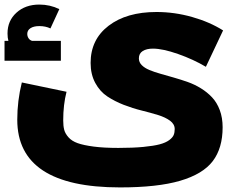

<svg xmlns="http://www.w3.org/2000/svg" viewBox="-36 -587 1064 845"><path d="M231.9 -407.2V-319.8H-16.1V-407.2H1Q-2.9 -420.4 -2.9 -439.9Q-2.9 -495.6 36.4 -531.2Q75.7 -566.9 137.2 -566.9Q184.1 -566.9 225.1 -546.9L186 -461.9Q164.6 -472.2 137.2 -472.2Q112.3 -472.2 98.1 -462.9Q84 -453.6 84 -438Q84 -427.2 89.6 -418.7Q95.2 -410.2 105 -407.2ZM575.2 -330.1Q575.2 -313 587.9 -300.3Q600.6 -287.6 621.8 -278.8Q643.1 -270 670.7 -262.2Q698.2 -254.4 729 -245.6Q759.8 -236.8 790.3 -226.1Q820.8 -215.3 848.4 -198.2Q876 -181.2 897.2 -158.7Q918.5 -136.2 931.2 -102.5Q943.8 -68.8 943.8 -26.9Q943.8 64.9 900.4 122.1Q856.9 179.2 757.1 208.5Q657.2 237.8 492.2 237.8Q40 237.8 40 -60.1Q40 -143.6 60.1 -224.1L256.8 -183.1Q242.2 -126 242.2 -57.1Q242.2 -32.2 246.6 -15.6Q251 1 265.4 17.3Q279.8 33.7 305.7 43Q331.5 52.2 376.2 58.1Q420.9 64 484.9 64Q548.8 64 594.7 59.6Q640.6 55.2 667 48.1Q693.4 41 708.5 29.8Q723.6 18.6 728.3 7.3Q732.9 -3.9 732.9 -19Q732.9 -40.5 712.4 -55.7Q691.9 -70.8 659.4 -80.8Q627 -90.8 587.4 -100.6Q547.9 -110.4 508.3 -125.7Q468.8 -141.1 436.3 -162.6Q403.8 -184.1 383.3 -221.9Q362.8 -259.8 362.8 -310.1Q362.8 -413.1 441.9 -473.6Q521 -534.2 652.8 -534.2Q731.9 -534.2 809.6 -512.2Q887.2 -490.2 945.8 -453.1L870.1 -293Q814.9 -325.7 747.6 -349.4Q680.2 -373 637.2 -373Q608.9 -373 592 -362.3Q575.2 -351.6 575.2 -330.1Z"/></svg>

Font: Montserrat-Arabic ExtraBold
Style: Regular
Weight: 800
Designer: Mohamed Gaber
Foundry: Kief Type Foundry
Version: Version 5.008;PS 005.008;hotconv 1.0.88;makeotf.lib2.5.64775